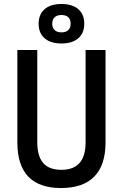

<svg xmlns="http://www.w3.org/2000/svg" viewBox="-20 -948 626 978"><path d="M291 9.8Q68.4 9.8 68.4 -222.7V-693.4H169.9V-222.7Q169.9 -153.3 199.7 -118.2Q229.5 -83 293 -83Q416 -83 416 -222.7V-693.4H517.6V-222.7Q517.6 -106.4 460 -48.3Q402.3 9.8 291 9.8ZM293 -726.6Q237.8 -726.6 207.3 -752.9Q176.8 -779.3 176.8 -827.1Q176.8 -875 207.3 -901.4Q237.8 -927.7 293 -927.7Q348.1 -927.7 378.7 -901.4Q409.2 -875 409.2 -827.1Q409.2 -779.3 378.7 -752.9Q348.1 -726.6 293 -726.6ZM293 -783.2Q315.9 -783.2 327.9 -794.7Q339.8 -806.2 339.8 -827.1Q339.8 -848.6 327.9 -860.1Q315.9 -871.6 293 -871.6Q270.5 -871.6 258.3 -860.1Q246.1 -848.6 246.1 -827.1Q246.1 -806.2 258.3 -794.7Q270.5 -783.2 293 -783.2Z"/></svg>

Font: Cascadia Mono
Style: Regular
Weight: 400
Monospace: yes
Designer: Aaron Bell
Foundry: Saja Typeworks
Version: Version 2404.023